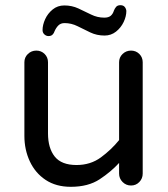

<svg xmlns="http://www.w3.org/2000/svg" viewBox="-20 -710 649 740"><path d="M253 10Q196 10 156 -16.5Q116 -43 95 -88Q74 -133 74 -186V-470Q74 -489 87.5 -502Q101 -515 120 -515Q139 -515 152 -502Q165 -489 165 -470V-196Q165 -139 191 -106.5Q217 -74 275 -74Q329 -74 369 -103.5Q409 -133 439 -170V-470Q439 -489 452.5 -502Q466 -515 485 -515Q504 -515 517 -502Q530 -489 530 -470V-41Q530 -22 517 -8.5Q504 5 485 5Q466 5 452.5 -8.5Q439 -22 439 -41V-82Q408 -48 364 -19Q320 10 253 10ZM167 -571Q158 -571 151 -577.5Q144 -584 144 -594Q144 -614 154 -636Q164 -658 183 -673.5Q202 -689 228 -689Q257 -689 282 -677.5Q307 -666 331 -654Q355 -642 382 -642Q398 -642 406.5 -649Q415 -656 419 -669Q422 -677 427.5 -683.5Q433 -690 444 -690Q455 -690 460.5 -683.5Q466 -677 467 -668Q467 -647 456.5 -625Q446 -603 427 -588Q408 -573 383 -573Q353 -573 328 -585Q303 -597 279 -609Q255 -621 229 -621Q214 -621 205 -612Q196 -603 190 -589Q188 -582 182.5 -576.5Q177 -571 167 -571Z"/></svg>

Font: Varela Round
Style: Regular
Weight: 400
Designer: Joe Prince, Avraham Cornfeld
Foundry: Joe Prince, Avraham Cornfeld
Version: Version 3.010; ttfautohint (v1.8.4.7-5d5b)